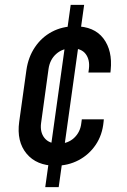

<svg xmlns="http://www.w3.org/2000/svg" viewBox="-20 -665 519 785"><path d="M220 100H165L269 -645H324ZM404.5 -177 403.5 -167Q398.5 -113 371.2 -72.8Q344 -32.5 301.2 -10Q258.5 12.5 207 12.5Q129.5 12.5 88.5 -37Q47.5 -86.5 58.5 -167L88 -378.5Q95.5 -431.5 122.8 -472Q150 -512.5 192.2 -535Q234.5 -557.5 286.5 -557.5Q365 -557.5 402.8 -507.8Q440.5 -458 432.5 -378.5L431.5 -368.5H341.5L343.5 -383.5Q348 -420.5 330.5 -444Q313 -467.5 273.5 -467.5Q235.5 -467.5 209.8 -444.5Q184 -421.5 178.5 -383.5L148 -162Q143 -124.5 161.8 -101Q180.5 -77.5 219 -77.5Q257.5 -77.5 283 -101.2Q308.5 -125 312.5 -162L314.5 -177Z"/></svg>

Font: Mohave Light Medium
Style: Italic
Weight: 500
Italic angle: -8°
Version: Version 2.003